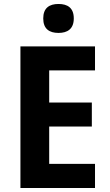

<svg xmlns="http://www.w3.org/2000/svg" viewBox="-20 -948 554 968"><path d="M275 -928C229 -928 198 -908 198 -855C198 -802 229 -782 275 -782C320 -782 352 -802 352 -855C352 -908 321 -928 275 -928ZM459 0V-122H228V-310H443V-431H228V-593H459V-714H83V0Z"/></svg>

Font: Noto Sans Kannada SemiCondensed
Style: Bold
Weight: 700
Width: 4
Designer: Jelle Bosma - Monotype Design Team
Foundry: Monotype Imaging Inc.
Version: Version 2.005